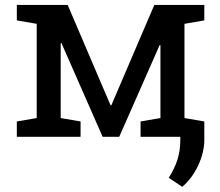

<svg xmlns="http://www.w3.org/2000/svg" viewBox="-20 -548 882 769"><path d="M47.4 0V-61.5L127 -75.2V-452.6L47.4 -466.3V-528.3H251L422.9 -126H425.8L598.1 -528.3H798.3V-466.3L718.8 -452.6V-75.2L798.3 -61.5V0H543V-61.5L622.6 -75.2V-366.7L619.6 -367.7L457.5 0H391.1L226.1 -375.5L223.1 -374.5V-75.2L302.7 -61.5V0ZM710 200.2 655.8 164.1Q678.7 128.9 690.4 92.3Q702.1 55.7 702.1 14.6V-59.6H798.3V13.2Q798.3 61 774.4 113.3Q750.5 165.5 710 200.2Z"/></svg>

Font: Roboto Slab
Style: Regular
Weight: 400
Designer: Google
Version: Version 2.000; ttfautohint (v1.8.1.43-b0c9)